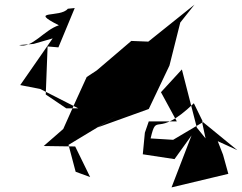

<svg xmlns="http://www.w3.org/2000/svg" viewBox="-20 -763 1052 835"><path d="M268 -292 179 -352 187 -561 234 -557 305 -728 275 -725C243 -684 99 -722 236 -653C172 -633 118 -550 63 -567L126 -572L209 -596L68 -393L155 -376L320 -292ZM309 -16 278 -133 485 -258 405 -209 627 -289 717 -478 764 -665 826 -743 625 -582 551 -585 401 -457 357 -428C323 -353 288 -278 255 -202L170 -128L307 -126L372 7ZM874 -161 836 -208 771 -461 680 -362 749 -235H627L610 -186L601 -92L739 -71L813 -174L726 52L973 -7L950 -90L927 -149L1012 -110L858 -236ZM635 -161C663 -282 657 -154 823 -314L863 -232L733 -155Z"/></svg>

Font: Asimov Silicon
Style: Regular
Weight: 400
Designer: Google
Version: Version 2.000980; 2014